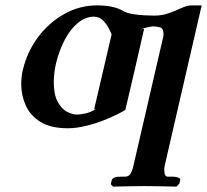

<svg xmlns="http://www.w3.org/2000/svg" viewBox="-20 -465 770 714"><path d="M592 153Q591 157 591 161Q591 165 591 169Q591 192 604 192H623Q634 192 643 195.5Q652 199 650 205L647 218L636 229Q636 229 614 228.5Q592 228 564 227.5Q536 227 517 227Q499 227 471 227.5Q443 228 421.5 228.5Q400 229 400 229L392 220L395 207Q398 192 426 192H445Q458 192 465 181.5Q472 171 476 152L587 -328Q588 -332 588 -334.5Q588 -337 588 -339Q588 -359 575.5 -363Q563 -367 549 -367Q545 -367 531 -364Q517 -361 503 -356L516 -358Q499 -282 481.5 -207.5Q464 -133 446 -56Q417 -39 379 -23Q341 -7 302.5 2.5Q264 12 233 12Q168 12 130 -12Q92 -36 75.5 -73.5Q59 -111 59 -151Q59 -165 60.5 -180Q62 -195 66 -209Q82 -274 122 -327.5Q162 -381 219 -413Q276 -445 341 -445Q405 -445 440 -423Q453 -416 474.5 -412.5Q496 -409 518.5 -408Q541 -407 554 -407Q583 -407 608 -416Q633 -425 652 -434Q663 -439 673 -442Q683 -445 693 -445H730ZM395 -337Q382 -369 366 -386Q350 -403 330 -403Q298 -403 270 -380Q242 -357 221 -317.5Q200 -278 188 -228Q184 -210 182 -193Q180 -176 180 -160Q180 -114 194 -87.5Q208 -61 228 -50Q248 -39 267 -39Q278 -39 297.5 -43Q317 -47 339 -61L330 -58Q346 -128 362.5 -197.5Q379 -267 395 -337Z"/></svg>

Font: Libertinus Serif SemiBold
Style: Italic
Weight: 600
Italic angle: -11.5°
Designer: Philipp H. Poll, Khaled Hosny
Foundry: Caleb Maclennan
Version: Version 7.051;RELEASE